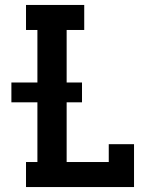

<svg xmlns="http://www.w3.org/2000/svg" viewBox="-20 -755 640 775"><path d="M85 0V-101H131V-342H26V-422H131V-634H85V-735H320V-634H249V-422H311V-342H249V-101H419V-173H521V0Z"/></svg>

Font: Iosevka Curly Slab Extended
Style: Bold
Weight: 700
Width: 7
Monospace: yes
Designer: Belleve Invis
Foundry: Belleve Invis
Version: Version 11.1.0; ttfautohint (v1.8.3)